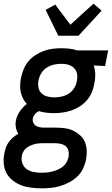

<svg xmlns="http://www.w3.org/2000/svg" viewBox="-43 -805 613 1047"><path d="M185 222Q156 222 127.5 218.5Q99 215 73.5 205.5Q48 196 26.5 179Q5 162 -7.5 139Q-20 116 -22.5 87.5Q-25 59 -19 30Q-16 14 -10.5 -1.5Q-5 -17 5.5 -31Q16 -45 29 -56Q42 -67 57 -76Q47 -91 43.5 -110Q40 -129 44 -149Q49 -174 65 -197.5Q81 -221 103 -238Q91 -251 82.5 -268Q74 -285 70 -303.5Q66 -322 67 -342.5Q68 -363 72 -383Q77 -406 86.5 -429Q96 -452 112.5 -471.5Q129 -491 151 -505Q173 -519 196.5 -527.5Q220 -536 244 -539Q268 -542 291 -542Q314 -542 336 -539.5Q358 -537 379 -530H547L530 -445L468 -448Q476 -425 476.5 -399.5Q477 -374 471 -348Q467 -324 457.5 -301Q448 -278 431 -258.5Q414 -239 392.5 -225Q371 -211 347.5 -203Q324 -195 299.5 -191.5Q275 -188 252 -188Q230 -188 209 -190.5Q188 -193 169 -199Q156 -193 147 -182Q138 -171 136 -159Q134 -148 138 -137.5Q142 -127 150 -121Q158 -115 168.5 -112.5Q179 -110 191 -109H259Q284 -109 309 -106Q334 -103 355 -93Q376 -83 393.5 -67.5Q411 -52 420 -30.5Q429 -9 430 16Q431 41 426 66Q421 91 409.5 115Q398 139 378 158Q358 177 334 189.5Q310 202 285 209.5Q260 217 234.5 219.5Q209 222 185 222ZM253 -274Q273 -274 293.5 -278.5Q314 -283 332 -294.5Q350 -306 361.5 -325Q373 -344 376 -363Q380 -381 378 -397.5Q376 -414 366.5 -427Q357 -440 342.5 -447Q328 -454 311 -456L290 -457Q271 -457 250.5 -452.5Q230 -448 211.5 -436Q193 -424 182 -405.5Q171 -387 167 -367Q163 -347 166.5 -328Q170 -309 183 -296.5Q196 -284 214.5 -279Q233 -274 253 -274ZM184 137Q199 137 214 135.5Q229 134 243.5 130Q258 126 273 119.5Q288 113 300.5 103Q313 93 320.5 79Q328 65 331 50Q334 34 330.5 18.5Q327 3 316.5 -6.5Q306 -16 290.5 -20Q275 -24 259 -24H184Q173 -24 162 -22.5Q151 -21 140 -17.5Q129 -14 117.5 -8.5Q106 -3 97.5 5Q89 13 83.5 23.5Q78 34 76 45Q72 67 79.5 87Q87 107 103.5 118Q120 129 141 133Q162 137 184 137ZM275 -610 206 -751 258 -780 341 -670 403 -727 467 -785 511 -747 385 -610Z"/></svg>

Font: Lode Dark Term
Style: Bold Italic
Weight: 700
Italic angle: -11°
Monospace: yes
Designer: Belleve Invis
Foundry: Belleve Invis
Version: Version 29.2.0